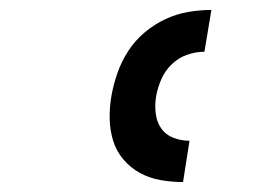

<svg xmlns="http://www.w3.org/2000/svg" viewBox="-20 -800 540 386"><path d="M348 -434Q325 -434 302.5 -438Q280 -442 261 -452.5Q242 -463 228 -479.5Q214 -496 207.5 -517Q201 -538 200.5 -561Q200 -584 204 -607Q208 -630 216 -653Q224 -676 237.5 -697Q251 -718 270.5 -734.5Q290 -751 312.5 -761.5Q335 -772 358.5 -776Q382 -780 405 -780L391 -696Q374 -696 356.5 -690Q339 -684 325.5 -671Q312 -658 304.5 -641Q297 -624 294 -607Q291 -590 293 -572.5Q295 -555 304 -542Q313 -529 328.5 -523Q344 -517 361 -517Z"/></svg>

Font: Iosevka Oblique
Style: Bold
Weight: 700
Italic angle: -9°
Monospace: yes
Designer: Belleve Invis
Foundry: Belleve Invis
Version: Version 32.5.0; ttfautohint (v1.8.4)